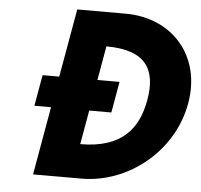

<svg xmlns="http://www.w3.org/2000/svg" viewBox="-56 -883 988 942"><g transform="rotate(5 438.0 -412.5)"><path d="M227.2 -489H145.2L118.2 -336H200.2L141 0H380C607 0 826.3 -172 868.8 -413C911.1 -653 751.5 -825 525.5 -825H286.5ZM667.6 -412C642.3 -268 561.6 -168 358.6 -168L388.2 -336H497.2L524.2 -489H415.2L444.8 -657C647.8 -657 693 -556 667.6 -412Z"/></g></svg>

Font: Hussar Wysoki
Style: Obl
Weight: 700
Foundry: Cannot Into Space Fonts
Version: Version 0.92